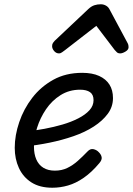

<svg xmlns="http://www.w3.org/2000/svg" viewBox="-20 -860 622 899"><path d="M225 19Q166 19 127 -6Q88 -31 68.5 -73.5Q49 -116 49 -168Q49 -226 70 -288Q91 -350 131 -402Q171 -454 229.5 -486.5Q288 -519 365 -519Q412 -519 444 -504.5Q476 -490 492.5 -464Q509 -438 509 -401Q509 -360 484.5 -327Q460 -294 419 -267.5Q378 -241 324.5 -222.5Q271 -204 212.5 -192Q154 -180 95 -174L107 -245Q146 -249 189 -257Q232 -265 273 -277Q314 -289 347 -306Q380 -323 399 -344Q418 -365 418 -391Q418 -417 401.5 -428.5Q385 -440 355 -440Q304 -440 263.5 -414.5Q223 -389 195.5 -348.5Q168 -308 153.5 -261.5Q139 -215 139 -173Q139 -139 150 -113.5Q161 -88 183 -74.5Q205 -61 237 -61Q269 -61 295 -73.5Q321 -86 344 -106.5Q367 -127 390 -151Q403 -165 418 -161.5Q433 -158 443 -147Q454 -136 456 -123.5Q458 -111 445 -96Q409 -53 372 -27.5Q335 -2 298.5 8.5Q262 19 225 19ZM256 -610Q243 -610 233.5 -621Q224 -632 224 -644Q224 -653 228 -659Q232 -665 236 -669L394 -818Q408 -831 422 -835.5Q436 -840 452 -840Q465 -840 476.5 -833.5Q488 -827 494 -814L576 -661Q580 -654 581 -649Q582 -644 582 -639Q582 -627 567.5 -618.5Q553 -610 543 -610Q533 -610 527.5 -615Q522 -620 517 -626L431 -739L284 -625Q278 -621 271 -615.5Q264 -610 256 -610Z"/></svg>

Font: Playwrite AU VIC
Style: Regular
Weight: 400
Designer: Veronika Burian, José Scaglione
Foundry: TypeTogether
Version: Version 1.002